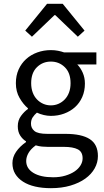

<svg xmlns="http://www.w3.org/2000/svg" viewBox="-20 -760 544 1004"><path d="M246 224Q201 224 164 215.5Q127 207 100.5 190Q74 173 59.5 149Q45 125 45 93Q45 62 64 34Q83 6 116 -17V-21Q98 -32 85.5 -51.5Q73 -71 73 -100Q73 -131 90 -154Q107 -177 126 -190V-194Q102 -214 82.5 -247.5Q63 -281 63 -325Q63 -365 77.5 -397Q92 -429 117 -451.5Q142 -474 175.5 -486Q209 -498 246 -498Q266 -498 283.5 -494.5Q301 -491 315 -486H484V-423H384Q401 -406 412.5 -380Q424 -354 424 -323Q424 -284 410 -252.5Q396 -221 372 -199.5Q348 -178 315.5 -166Q283 -154 246 -154Q228 -154 209 -158.5Q190 -163 173 -171Q160 -160 151 -146.5Q142 -133 142 -113Q142 -90 160 -75Q178 -60 228 -60H322Q407 -60 449.5 -32.5Q492 -5 492 56Q492 90 475 120.5Q458 151 426 174Q394 197 348.5 210.5Q303 224 246 224ZM246 -209Q267 -209 285.5 -217Q304 -225 318.5 -240Q333 -255 341 -276.5Q349 -298 349 -325Q349 -379 319 -408.5Q289 -438 246 -438Q203 -438 173 -408.5Q143 -379 143 -325Q143 -298 151 -276.5Q159 -255 173.5 -240Q188 -225 206.5 -217Q225 -209 246 -209ZM258 167Q293 167 321.5 158.5Q350 150 370 136.5Q390 123 401 105Q412 87 412 68Q412 34 387 21Q362 8 314 8H230Q216 8 199.5 6.5Q183 5 167 0Q141 19 129 40Q117 61 117 82Q117 121 154.5 144Q192 167 258 167ZM112 -600 226 -740H308L422 -600L387 -568L269 -681H265L147 -568Z"/></svg>

Font: Pinyin1712
Style: Regular
Weight: 400
Version: Version 1